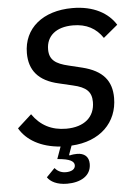

<svg xmlns="http://www.w3.org/2000/svg" viewBox="-61 -756 721 1011"><g transform="rotate(-5 300.0 -250.5)"><path d="M253 209C322 209 380 180 380 115C380 76 355 57 318 57C307 57 293 58 278 62L276 58L293 11C445 3 538 -90 538 -220C538 -309 494 -366 385 -393L315 -410C246 -426 214 -449 214 -504C214 -575 266 -619 355 -619C427 -619 477 -591 512 -539L588 -602C549 -665 473 -710 360 -710C204 -710 101 -626 101 -494C101 -405 147 -345 255 -321L327 -304C399 -288 425 -261 425 -208C425 -129 369 -80 273 -80C196 -80 137 -111 95 -172L20 -104C57 -40 131 3 235 11L212 75L238 78C290 85 301 101 301 116C301 137 280 148 251 148C222 148 204 134 193 121L149 166C164 189 198 209 253 209Z"/></g></svg>

Font: IBM Mono Medium
Style: Italic
Weight: 500
Italic angle: -9°
Monospace: yes
Designer: Mike Abbink, Paul van der Laan, Pieter van Rosmalen
Foundry: Bold Monday
Version: Version 2.3